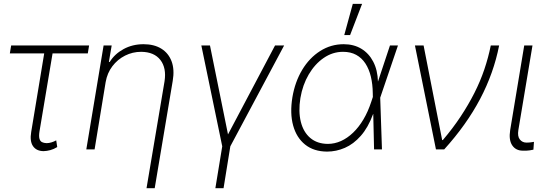

<svg xmlns="http://www.w3.org/2000/svg" viewBox="-20 -785 2865 1009"><path d="M448.2 -545.9 441.4 -504.4H31.7L38.6 -545.9ZM219.2 -545.9H263.2L187.5 -94.2Q183.6 -69.8 187.3 -56.4Q190.9 -43 200.7 -38.1Q210.4 -33.2 224.6 -32.7Q237.3 -32.7 250.7 -36.9Q264.2 -41 275.4 -47.4L280.8 -12.2Q262.7 -1 244.4 3.9Q226.1 8.8 209 9.3Q171.4 8.8 153.6 -16.8Q135.7 -42.5 144 -91.8Z M535.2 -353.5 477.1 0H433.6L524.4 -545.9H566.9L552.2 -459.5H556.6Q582.5 -501.5 629.4 -527.1Q676.3 -552.7 734.4 -552.7Q789.6 -552.7 827.4 -529.5Q865.2 -506.3 881.6 -463.1Q897.9 -419.9 887.7 -359.9L793 204.1H750L844.7 -357.9Q855.5 -427.7 822.8 -470Q790 -512.2 721.7 -512.7Q676.8 -512.7 637.2 -492.7Q597.7 -472.7 570.6 -437Q543.5 -401.4 535.2 -353.5Z M1038.1 -545.9H1083.5L1178.2 -78.6L1425.3 -545.9H1473.1L1190.4 -16.1L1154.8 204.1H1111.8L1147.9 -16.1Z M1698.7 11.7Q1628.9 11.2 1583.5 -25.1Q1538.1 -61.5 1520.5 -125.5Q1502.9 -189.5 1516.6 -273.9Q1530.3 -355 1568.1 -418Q1606 -481 1662.4 -516.8Q1718.8 -552.7 1786.1 -552.7Q1839.4 -552.7 1878.9 -528.8Q1918.5 -504.9 1941.4 -460.9Q1964.4 -417 1966.3 -356L1981.4 -356.9L1978 -273.4L1987.3 0H1945.8L1939 -295.4Q1938.5 -342.3 1929 -382.1Q1919.4 -421.9 1900.4 -451.2Q1881.3 -480.5 1852.1 -496.6Q1822.8 -512.7 1782.7 -512.7Q1728 -512.7 1681.4 -480.7Q1634.8 -448.7 1602.5 -393.8Q1570.3 -338.9 1558.6 -269.5Q1547.4 -198.7 1561 -144.5Q1574.7 -90.3 1610.8 -59.8Q1647 -29.3 1702.6 -28.8Q1738.3 -28.8 1772 -43.9Q1805.7 -59.1 1835.7 -87.9Q1865.7 -116.7 1889.9 -157.5Q1914.1 -198.2 1931.2 -250.5L2029.3 -545.9H2071.3L1978 -271.5L1954.1 -187L1940.9 -186Q1914.6 -114.7 1876.2 -71.3Q1837.9 -27.8 1792.5 -8.1Q1747.1 11.7 1698.7 11.7ZM1789.1 -600.6 1834 -764.6H1882.8L1819.8 -600.6Z M2271 0 2160.6 -545.9H2206.1L2303.7 -48.8H2307.1Q2359.9 -110.8 2400.9 -172.9Q2441.9 -234.9 2473.1 -296.6Q2504.4 -358.4 2525.4 -420.7Q2546.4 -482.9 2559.1 -545.9H2603Q2574.7 -400.9 2503.2 -265.1Q2431.6 -129.4 2314.5 0Z M2734.9 -545.9H2778.3L2704.1 -101.6Q2698.7 -68.4 2711.9 -52Q2725.1 -35.6 2746.6 -35.6Q2761.2 -35.6 2772.5 -37.4Q2783.7 -39.1 2786.1 -39.6L2783.2 1.5Q2777.8 2.9 2764.2 5.1Q2750.5 7.3 2729 6.8Q2691.4 7.3 2672.1 -20.8Q2652.8 -48.8 2661.1 -101.6Z"/></svg>

Font: Inter Tight ExtraLight
Style: Italic
Weight: 250
Italic angle: -9.39999°
Designer: Rasmus Andersson
Foundry: rsms
Version: Version 3.004